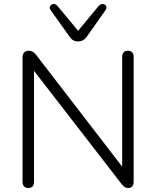

<svg xmlns="http://www.w3.org/2000/svg" viewBox="-20 -928 776 954"><path d="M92 -25V-644Q92 -659 100.5 -667.5Q109 -676 122 -676Q144 -676 159 -656L587 -100V-646Q587 -660 594.5 -668Q602 -676 616 -676Q629 -676 636.5 -668Q644 -660 644 -646V-25Q644 6 616 6Q605 6 597 -0.5Q589 -7 580 -19L149 -576V-25Q149 6 121 6Q107 6 99.5 -2Q92 -10 92 -25ZM327 -744 232 -877Q227 -885 227 -890Q227 -897 233 -902.5Q239 -908 247 -908Q257 -908 266 -898L368 -775L470 -898Q479 -908 490 -908Q498 -908 503.5 -903Q509 -898 509 -891Q509 -885 504 -877L410 -744Q394 -722 368 -722Q342 -722 327 -744Z"/></svg>

Font: SN Pro Light
Style: Regular
Weight: 300
Designer: Tobias Whetton
Foundry: Supernotes
Version: Version 1.002